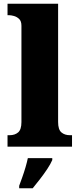

<svg xmlns="http://www.w3.org/2000/svg" viewBox="-20 -780 423 1021"><path d="M20 0V-61H31Q59 -61 76.5 -76Q94 -91 94 -131V-643Q94 -668 81.5 -679.5Q69 -691 54 -695Q39 -699 31 -699H20V-760H289V-131Q289 -91 306.5 -76Q324 -61 352 -61H363V0ZM82 208Q89 189 98.5 162.5Q108 136 116 108.5Q124 81 128 61H258V71Q249 92 231.5 118.5Q214 145 193 172Q172 199 154 221H82Z"/></svg>

Font: Noto Serif Myanmar Black
Style: Regular
Weight: 900
Designer: Ben Mitchell and the Monotype Design Team
Foundry: Monotype Imaging Inc.
Version: Version 2.106; ttfautohint (v1.8.4.7-5d5b)